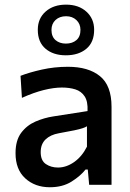

<svg xmlns="http://www.w3.org/2000/svg" viewBox="-20 -797 560 828"><path d="M195 10.5Q131 10.5 89 -27.8Q47 -66 47 -136.5Q47 -191.5 71.2 -224Q95.5 -256.5 133 -272.8Q170.5 -289 210 -295L357.5 -318Q359.5 -359.5 345 -381.5Q330.5 -403.5 305 -411.5Q279.5 -419.5 247 -419.5Q212.5 -419.5 169 -408.8Q125.5 -398 74.5 -375L68.5 -470Q105.5 -484.5 160 -496.8Q214.5 -509 273 -509Q361.5 -509 411.2 -468.5Q461 -428 461 -336.5V0H364.5L358.5 -66H349Q327.5 -38.5 288.8 -14Q250 10.5 195 10.5ZM230 -74.5Q266 -74.5 299.8 -98.2Q333.5 -122 355 -164.5V-252.5Q348 -248 336 -244Q324 -240 300.5 -235Q277 -230 234.5 -222.5Q197.5 -216 176.5 -195.8Q155.5 -175.5 155.5 -141Q155.5 -104.5 177.8 -89.5Q200 -74.5 230 -74.5ZM264 -558.5Q210 -558.5 176.5 -586.8Q143 -615 143 -668.5Q143 -717.5 176.8 -747.2Q210.5 -777 265 -777Q319 -777 352.5 -746.8Q386 -716.5 386 -668.5Q386 -614.5 352.2 -586.5Q318.5 -558.5 264 -558.5ZM264 -609Q292 -609 309.5 -624Q327 -639 327 -668Q327 -694 309.5 -710.5Q292 -727 265 -727Q237 -727 219.5 -710.8Q202 -694.5 202 -668Q202 -639 219.5 -624Q237 -609 264 -609Z"/></svg>

Font: Heraclito Medium
Style: Regular
Weight: 500
Designer: Kostas Bartsokas (font) & Cristiano Sobral (main changes)
Foundry: Kostas Bartsokas (font) & Cristiano Sobral (main changes)
Version: Version 1.00;July 8, 2020;FontCreator 13.0.0.2655 64-bit